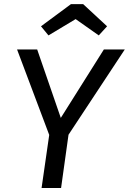

<svg xmlns="http://www.w3.org/2000/svg" viewBox="-20 -935 641 955"><path d="M496.7 -689.1H600.8L320.8 -264.9L283.8 0H186.8L224.8 -263.9L64.8 -689.1H164.9L282.4 -348.6ZM356.2 -840 221.1 -758.9 183.9 -804.2 333 -914.5H393.6L512.6 -804.2L471.3 -758.9Z"/></svg>

Font: Fira Sans Variable
Style: Italic
Weight: 397
Italic angle: -8°
Designer: Carrois Corporate & Edenspiekermann AG
Foundry: Carrois Corporate GbR & Edenspiekermann AG
Version: Version 4.202